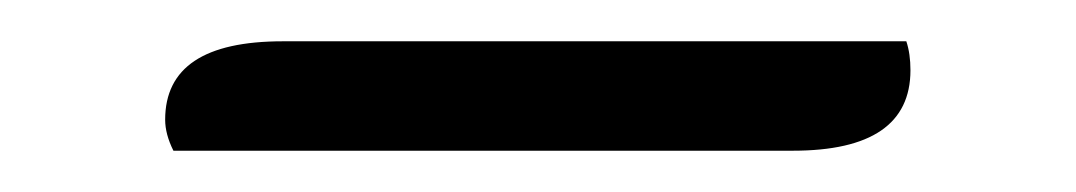

<svg xmlns="http://www.w3.org/2000/svg" viewBox="-20 -389 521 93"><path d="M117 -369H419Q421 -363 421 -355Q421 -316 364 -316H64Q60 -324 60 -331Q60 -369 117 -369Z"/></svg>

Font: Laila Light
Style: Regular
Weight: 300
Designer: Hitesh Malaviya
Foundry: Indian Type Foundry
Version: Version 1.302;PS 1.0;hotconv 1.0.78;makeotf.lib2.5.61930; tt